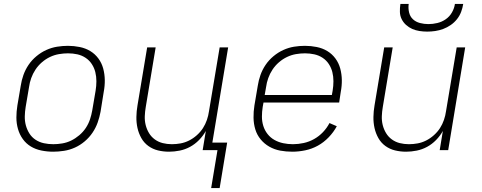

<svg xmlns="http://www.w3.org/2000/svg" viewBox="-20 -760 2440 972"><path d="M249 8Q219 8 189.5 2Q160 -4 136 -18.5Q112 -33 95.5 -56Q79 -79 71 -107Q63 -135 63 -165Q63 -195 68 -226L85 -326Q89 -353 98.5 -380Q108 -407 124.5 -431.5Q141 -456 164.5 -475.5Q188 -495 214.5 -507Q241 -519 269 -523.5Q297 -528 324 -528Q354 -528 383.5 -522Q413 -516 437 -501.5Q461 -487 478 -464Q495 -441 502.5 -413Q510 -385 510.5 -355Q511 -325 505 -294L489 -194Q484 -167 474.5 -140Q465 -113 448.5 -88.5Q432 -64 409 -44.5Q386 -25 359.5 -13Q333 -1 304.5 3.5Q276 8 249 8ZM250 -30Q272 -30 295.5 -34Q319 -38 340.5 -48.5Q362 -59 381.5 -75.5Q401 -92 414.5 -112.5Q428 -133 435.5 -155.5Q443 -178 447 -201L464 -301Q468 -325 468 -349Q468 -373 462.5 -395Q457 -417 444.5 -436Q432 -455 413 -467.5Q394 -480 371.5 -485Q349 -490 324 -490Q302 -490 278.5 -486Q255 -482 233 -471.5Q211 -461 192 -444.5Q173 -428 159.5 -407.5Q146 -387 138 -364.5Q130 -342 127 -319L110 -219Q106 -195 105.5 -171Q105 -147 111 -125Q117 -103 129 -84Q141 -65 160 -52.5Q179 -40 202 -35Q225 -30 250 -30Z M1049 192 1081 0H1006L1022 -97Q1008 -72 987.5 -51Q967 -30 942 -16.5Q917 -3 889.5 2.5Q862 8 836 8Q807 8 780 1.5Q753 -5 731 -21Q709 -37 695.5 -61Q682 -85 676 -112Q670 -139 670.5 -168Q671 -197 676 -226L725 -520H768L718 -219Q714 -196 713 -172.5Q712 -149 717.5 -127Q723 -105 734.5 -86Q746 -67 764 -54Q782 -41 804 -35.5Q826 -30 850 -30Q872 -30 894 -34Q916 -38 937 -48.5Q958 -59 976.5 -75.5Q995 -92 1007.5 -111.5Q1020 -131 1027.5 -153Q1035 -175 1038 -197L1092 -520H1135L1055 -38H1130L1092 192Z M1460 8Q1428 8 1398.5 2.5Q1369 -3 1343.5 -17.5Q1318 -32 1299.5 -54.5Q1281 -77 1272.5 -105Q1264 -133 1263.5 -164Q1263 -195 1268 -226L1285 -326Q1289 -353 1298.5 -380Q1308 -407 1324.5 -431.5Q1341 -456 1364.5 -475.5Q1388 -495 1414.5 -507Q1441 -519 1468.5 -523.5Q1496 -528 1524 -528Q1554 -528 1583.5 -522Q1613 -516 1637 -501.5Q1661 -487 1678 -464Q1695 -441 1702.5 -413Q1710 -385 1710.5 -355Q1711 -325 1705 -294L1697 -241H1314L1310 -219Q1306 -194 1306 -169.5Q1306 -145 1313 -122.5Q1320 -100 1334.5 -81.5Q1349 -63 1369.5 -51.5Q1390 -40 1414 -35Q1438 -30 1463 -30Q1490 -30 1517.5 -36Q1545 -42 1570 -56Q1595 -70 1615 -91Q1635 -112 1648 -137L1685 -121Q1669 -91 1644 -65Q1619 -39 1589 -22.5Q1559 -6 1525.5 1Q1492 8 1460 8ZM1320 -279H1660L1664 -301Q1668 -325 1668 -349Q1668 -373 1662.5 -395Q1657 -417 1644.5 -436Q1632 -455 1613 -467.5Q1594 -480 1571 -485Q1548 -490 1524 -490Q1501 -490 1478 -486Q1455 -482 1433 -471.5Q1411 -461 1392 -444.5Q1373 -428 1359.5 -407.5Q1346 -387 1338 -364.5Q1330 -342 1327 -319Z M2036 8Q2007 8 1980 1.5Q1953 -5 1931 -21Q1909 -37 1895.5 -61Q1882 -85 1876 -112Q1870 -139 1870.5 -168Q1871 -197 1876 -226L1925 -520H1968L1918 -219Q1914 -196 1913 -172.5Q1912 -149 1917.5 -127Q1923 -105 1934.5 -86Q1946 -67 1964 -54Q1982 -41 2004 -35.5Q2026 -30 2050 -30Q2072 -30 2094 -34Q2116 -38 2137 -48.5Q2158 -59 2176.5 -75.5Q2195 -92 2207.5 -111.5Q2220 -131 2227.5 -153Q2235 -175 2238 -197L2292 -520H2335L2249 0H2206L2222 -97Q2208 -72 2187.5 -51Q2167 -30 2142 -16.5Q2117 -3 2089.5 2.5Q2062 8 2036 8ZM2143 -600Q2123 -600 2103.5 -603Q2084 -606 2067 -613.5Q2050 -621 2036 -633.5Q2022 -646 2013.5 -663Q2005 -680 2004.5 -700Q2004 -720 2007 -740H2049Q2046 -718 2051 -697Q2056 -676 2070.5 -662.5Q2085 -649 2106 -643.5Q2127 -638 2149 -638Q2171 -638 2194 -643.5Q2217 -649 2236.5 -662.5Q2256 -676 2268 -697Q2280 -718 2283 -740H2325Q2322 -720 2314.5 -700Q2307 -680 2293.5 -663Q2280 -646 2262 -633.5Q2244 -621 2224 -613.5Q2204 -606 2183.5 -603Q2163 -600 2143 -600Z"/></svg>

Font: Iosevka Aile Extralight
Style: Italic
Weight: 200
Italic angle: -9°
Designer: Belleve Invis
Foundry: Belleve Invis
Version: Version 31.1.0; ttfautohint (v1.8.4)